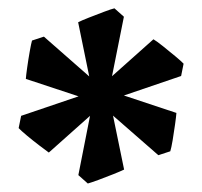

<svg xmlns="http://www.w3.org/2000/svg" viewBox="-20 -782 481 457"><path d="M246.6 -600.6 345.2 -688.5Q352.1 -684.6 367.2 -672.6Q382.3 -660.6 397.2 -648.2Q412.1 -635.7 417 -630.4L411.1 -601.1L274.9 -554.7L399.9 -513.2Q399.4 -505.4 396.7 -486.1Q394 -466.8 390.9 -448Q387.7 -429.2 385.3 -421.9L356.9 -412.6L249 -506.8L275.4 -378.4Q268.6 -375 250.5 -367.7Q232.4 -360.4 214.4 -353.8Q196.3 -347.2 189 -345.2L166.5 -365.2L194.3 -506.3L96.2 -418.9Q89.8 -423.3 74.5 -435.1Q59.1 -446.8 44.2 -459.2Q29.3 -471.7 24.4 -477.1L30.3 -506.3L167 -552.7L41.5 -594.2Q42 -602.1 44.7 -621.3Q47.4 -640.6 50.8 -659.7Q54.2 -678.7 56.2 -685.5L84.5 -694.8L192.4 -600.1L166 -729Q173.3 -732.9 191.4 -740Q209.5 -747.1 227.5 -753.9Q245.6 -760.7 252.4 -762.2L274.9 -742.2Z"/></svg>

Font: Gentium Book Plus
Style: Bold
Weight: 700
Designer: Victor Gaultney, Annie Olsen, Iska Routamaa, Becca Hirsbrunner
Foundry: SIL International
Version: Version 6.101